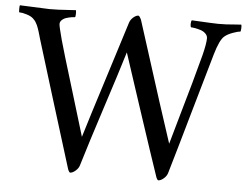

<svg xmlns="http://www.w3.org/2000/svg" viewBox="-54 -705 987 767"><g transform="rotate(5 439.5 -322.0)"><path d="M114.7 -641.6Q133.8 -641.6 150.4 -642.3Q167 -643.1 187.3 -644.5Q207.5 -646 220.2 -646.5Q221.7 -642.1 221.4 -630.4Q221.2 -618.7 218.3 -618.2Q213.9 -618.2 205.6 -616.9Q197.3 -615.7 186.3 -612.5Q175.3 -609.4 167.5 -602.3Q159.7 -595.2 159.7 -585.9Q159.7 -576.7 174.3 -522.5Q186.5 -478 228.5 -341.1Q270.5 -204.1 288.1 -144.5Q312.5 -225.6 367.4 -398.2Q422.4 -570.8 435.5 -614.3Q439.5 -627.4 450.7 -637Q461.9 -646.5 470.7 -646.5Q475.1 -646.5 482.4 -630.9Q610.8 -226.6 637.7 -147.5Q651.9 -198.2 672.6 -270.5Q693.4 -342.8 708.5 -396.5Q723.6 -450.2 739.7 -511.7Q751.5 -558.6 751.5 -580.1Q751.5 -590.8 742.9 -599.1Q734.4 -607.4 722.4 -611.1Q710.4 -614.7 700.7 -616.5Q690.9 -618.2 685.1 -618.2Q681.6 -619.6 681.6 -631.1Q681.6 -642.6 685.1 -646.5Q775.4 -641.6 790.5 -641.6Q810.5 -641.6 824.2 -642.3Q837.9 -643.1 853.5 -644.5Q869.1 -646 883.3 -646.5Q885.3 -642.6 884.5 -630.4Q883.8 -618.2 881.3 -618.2Q873 -618.2 852.5 -610.8Q832 -603.5 819.3 -592.8Q801.3 -577.6 784.2 -518.6Q761.7 -441.4 717 -284.4Q672.4 -127.4 644 -31.2Q640.6 -18.6 628.7 -8.3Q616.7 2 606.9 2Q604.5 2 601.3 -3.9Q598.1 -9.8 597.2 -13.7Q583.5 -53.2 562.3 -117.4Q541 -181.6 519.8 -245.8Q498.5 -310.1 480 -366.7Q461.4 -423.3 449.2 -460.7Q437 -498 437.5 -496.1Q411.6 -410.6 364.5 -265.9Q317.4 -121.1 290.5 -31.2Q287.1 -18.6 275.1 -8.3Q263.2 2 253.4 2Q251 2 247.8 -3.9Q244.6 -9.8 243.7 -13.7Q210.9 -117.7 158.4 -288.8Q106 -460 87.4 -519.5Q86.4 -523.4 83 -534.9Q79.6 -546.4 78.6 -549.6Q77.6 -552.7 74.7 -561.3Q71.8 -569.8 70.1 -573Q68.4 -576.2 65.4 -581.8Q62.5 -587.4 59.3 -591.1Q56.2 -594.7 52.2 -598.6Q43 -607.4 24.7 -612.8Q6.3 -618.2 -4.4 -618.2Q-5.9 -618.2 -5.9 -631.6Q-5.9 -645 -4.4 -646.5Q107.9 -641.6 114.7 -641.6Z"/></g></svg>

Font: Amiri
Style: Regular
Weight: 400
Designer: Khaled Hosny
Version: Version 000.108